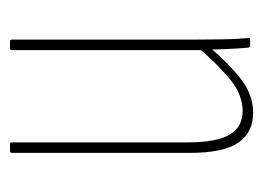

<svg xmlns="http://www.w3.org/2000/svg" viewBox="-91 -434 525 383"><g transform="rotate(90 171.5 -242.5)"><path d="M267 0Q264 0 264 -4V-355Q264 -412 248.5 -438Q233 -464 202 -464Q168 -464 136.5 -437.5Q105 -411 75 -375V-399Q106 -436 137.5 -460.5Q169 -485 205 -485Q244 -485 264.5 -455.5Q285 -426 285 -358V-4Q285 0 281 0ZM62 0Q59 0 59 -4V-368Q59 -395 58.5 -423Q58 -451 56 -475Q55 -479 59 -479H71Q75 -479 75 -475Q77 -456 78 -427Q79 -398 79 -383L80 -382V-4Q80 0 76 0Z"/></g></svg>

Font: Sofia Sans Extra Condensed Thin
Style: Regular
Weight: 250
Version: Version 4.100